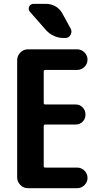

<svg xmlns="http://www.w3.org/2000/svg" viewBox="-20 -990 540 1010"><path d="M218.8 -622.1Q210 -622.1 210 -614.3V-448.2Q210 -440.4 218.8 -440.4H377.9Q400.4 -440.4 415 -424.8Q429.7 -409.2 429.7 -387.2Q429.7 -365.2 415 -350.1Q400.4 -335 377.9 -335H218.8Q210 -335 210 -326.2V-116.2Q210 -108.4 218.8 -108.4H385.7Q408.2 -108.4 424.3 -92.3Q440.4 -76.2 440.4 -54.2Q440.4 -32.2 424.3 -16.1Q408.2 0 385.7 0H127Q103.5 0 86.9 -17.1Q70.3 -34.2 70.3 -56.6V-672.9Q70.3 -696.3 86.9 -713.4Q103.5 -730.5 127 -730.5H385.7Q408.2 -730.5 424.3 -714.4Q440.4 -698.2 440.4 -676.3Q440.4 -654.3 424.3 -638.2Q408.2 -622.1 385.7 -622.1ZM222.7 -969.7Q249 -969.7 272 -956.5Q294.9 -943.4 307.6 -919.9L351.6 -839.8Q360.4 -823.2 351.1 -806.6Q341.8 -790 323.2 -790H317.4Q259.8 -790 221.7 -832L137.7 -927.7Q127 -939.5 133.3 -954.6Q139.6 -969.7 157.2 -969.7Z"/></svg>

Font: Rounded Mgen+ 1mn bold
Style: Bold
Weight: 700
Designer: [Source Han Sans]
Ryoko NISHIZUKA  (kana & ideographs); Paul D. Hunt (Latin, Greek & Cyrillic); Wenlong ZHANG  (bopomofo
Version: Version 1.059.20150602